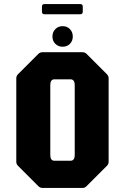

<svg xmlns="http://www.w3.org/2000/svg" viewBox="-20 -923 614 943"><path d="M188.5 0Q177 0 168.5 -8.5L68.5 -108.5Q60 -116.5 60 -128.5V-538.5Q60 -550 68.5 -558.5L168.5 -658.5Q177 -666.5 188.5 -666.5H385Q397 -666.5 405 -658.5L505 -558.5Q513.5 -550 513.5 -538.5V-128.5Q513.5 -116.5 505 -108.5L405 -8.5Q397 0 385 0ZM247.5 -133.5H326Q347 -133.5 347 -161.5V-505Q347 -533.5 326 -533.5H247.5Q227 -533.5 227 -505V-161.5Q227 -133.5 247.5 -133.5ZM287.5 -693.5Q266 -693.5 251.8 -707.8Q237.5 -722 237.5 -743.5Q237.5 -765.5 251.8 -780Q266 -794.5 287.5 -794.5Q309.5 -794.5 323.5 -780Q337.5 -765.5 337.5 -743.5Q337.5 -722 323.5 -707.8Q309.5 -693.5 287.5 -693.5ZM198.5 -853Q186 -853 186 -865.5V-890.5Q186 -903 198.5 -903H374Q386.5 -903 386.5 -890.5V-865.5Q386.5 -853 374 -853Z"/></svg>

Font: Jaro
Style: Regular
Weight: 400
Designer: Agyei Archer, Celine Hurka, Mirko Velimirović
Version: Version 1.000